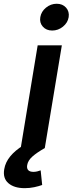

<svg xmlns="http://www.w3.org/2000/svg" viewBox="-89 -772 379 1001"><path d="M19 0 107.4 -535.6H233.4L144.5 0ZM40 209Q-15.1 209 -45.2 183.1Q-75.2 157.2 -66.9 109.9Q-61 74.2 -35.6 43.2Q-10.3 12.2 32.7 -14.2L144.5 0Q102.5 23.9 79.6 44.4Q56.6 64.9 52.7 88.9Q49.8 106 58.1 115Q66.4 124 85.4 124Q95.2 124 105.2 121.6Q115.2 119.1 123 116.2L130.9 192.4Q113.8 198.7 89.6 203.9Q65.4 209 40 209ZM183.1 -612.8Q152.3 -612.8 134.3 -633.1Q116.2 -653.3 121.1 -682.6Q126 -711.9 150.9 -732.2Q175.8 -752.4 206.5 -752.4Q237.3 -752.4 255.4 -732.2Q273.4 -711.9 269 -682.6Q264.2 -653.3 239.3 -633.1Q214.4 -612.8 183.1 -612.8Z"/></svg>

Font: Inter 20pt SemiBold
Style: Italic
Weight: 600
Italic angle: -9.3988°
Version: Version 4.001;git-66647c0bb